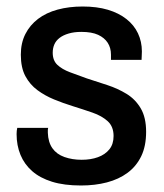

<svg xmlns="http://www.w3.org/2000/svg" viewBox="-20 -558 503 590"><path d="M229 12Q177 12 140 0.5Q103 -11 79 -32Q55 -53 43 -82Q31 -111 31 -146Q31 -151 31.5 -156Q32 -161 33 -165H128Q127 -161 127 -157.5Q127 -154 127 -150Q128 -121 141 -102.5Q154 -84 178 -75.5Q202 -67 231 -67Q259 -67 281 -75Q303 -83 316 -99Q329 -115 329 -140Q329 -169 311 -185.5Q293 -202 264 -212Q235 -222 203 -232Q174 -241 146 -252.5Q118 -264 95 -281Q72 -298 58 -324Q44 -350 44 -390Q44 -426 58 -453.5Q72 -481 97 -500Q122 -519 157 -528.5Q192 -538 234 -538Q278 -538 311.5 -528Q345 -518 368.5 -499.5Q392 -481 404 -455.5Q416 -430 416 -400Q416 -393 415.5 -386Q415 -379 415 -374H321V-390Q321 -411 311 -426.5Q301 -442 281.5 -451Q262 -460 230 -460Q208 -460 191 -455Q174 -450 163 -441.5Q152 -433 147 -421.5Q142 -410 142 -396Q142 -372 156.5 -358.5Q171 -345 195 -336Q219 -327 247 -317Q278 -307 310 -296.5Q342 -286 369 -269.5Q396 -253 412.5 -225Q429 -197 429 -153Q429 -109 414 -78Q399 -47 372 -27Q345 -7 308.5 2.5Q272 12 229 12Z"/></svg>

Font: Archivo SemiCondensed Medium
Style: Regular
Weight: 500
Width: 4
Designer: Hector Gatti
Foundry: Omnibus-Type
Version: Version 2.001